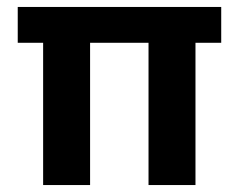

<svg xmlns="http://www.w3.org/2000/svg" viewBox="-20 -532 687 552"><path d="M104 0V-409H31V-512H616V-409H542V0H407V-409H239V0Z"/></svg>

Font: DM Sans 12pt
Style: Bold
Weight: 700
Version: Version 4.004;gftools[0.9.30]